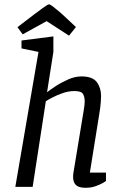

<svg xmlns="http://www.w3.org/2000/svg" viewBox="-20 -868 566 892"><path d="M378.4 4.4Q357.6 4.4 344.7 -0.9Q331.8 -6.3 325.7 -17.8Q319.6 -29.2 319.6 -47.2Q319.6 -52.5 320.1 -58.1Q320.5 -63.6 321.7 -68.8L368.5 -352.8Q370.6 -363.3 372.1 -376.6Q373.5 -389.9 373.5 -395.7Q373.5 -418.6 365.4 -431.8Q357.2 -445 325.7 -445Q299.2 -445 272.4 -435.8Q245.5 -426.6 224.4 -415.6Q203.3 -404.5 193 -397.9L131.7 0H51.2L158.8 -626.8L79.9 -643.1V-679.9L228 -698.9V-626.8L198.6 -439.6Q212.1 -450.2 238.5 -467.6Q265 -485 296.8 -499Q328.6 -513 358.5 -513Q410.2 -513 429.8 -486.4Q449.5 -459.7 449.5 -422.3Q449.5 -409.5 448.3 -394.7Q447.2 -380 445.5 -366.8Q443.9 -353.5 441.9 -342.7L397.5 -66H472.4V-26.9Q470.3 -24.9 456.7 -17.3Q443.1 -9.7 422.9 -2.6Q402.6 4.4 378.4 4.4ZM300.7 -702.3 196.6 -769.8 85.4 -708.4 61.1 -741.7 135.6 -798.8Q164.4 -820.4 178.4 -830.5Q192.4 -840.7 198.7 -844.2Q205 -847.8 207.6 -847.8Q212.8 -847.8 226 -837.6Q239.3 -827.3 253.4 -815.5Q267.5 -803.8 273 -798.3L332.8 -742.4Z"/></svg>

Font: Faustina Light
Style: Italic
Weight: 300
Italic angle: -8°
Designer: Alfonso Garcia
Foundry: http://www.omnibus-type.com
Version: Version 1.200